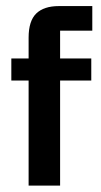

<svg xmlns="http://www.w3.org/2000/svg" viewBox="-20 -600 328 622"><path d="M72.7 1.3V-478Q72.7 -532.3 97.5 -556.3Q122.3 -580.3 170.7 -580.3H279V-500.7H174.7V1.3ZM16.7 -339V-410.7H275.7V-339Z"/></svg>

Font: Darker Grotesque Light
Style: Regular
Weight: 300
Designer: Gabriel Lam
Foundry: TypeRant
Version: Version 1.000;gftools[0.9.28]